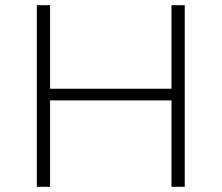

<svg xmlns="http://www.w3.org/2000/svg" viewBox="-20 -720 854 740"><path d="M173 0V-333H641V0H692V-700H641V-378H173V-700H122V0Z"/></svg>

Font: Montserrat Light
Style: Regular
Weight: 300
Designer: Julieta Ulanovsky
Foundry: Julieta Ulanovsky
Version: Version 7.200